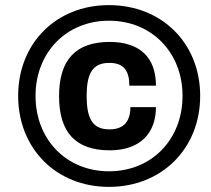

<svg xmlns="http://www.w3.org/2000/svg" viewBox="-20 -719 824 751"><path d="M406 12C613 12 763 -138 763 -344C763 -550 613 -699 406 -699C200 -699 51 -550 51 -344C51 -138 200 12 406 12ZM406 -49C240 -49 119 -173 119 -344C119 -514 240 -638 406 -638C573 -638 694 -514 694 -344C694 -173 573 -49 406 -49ZM409 -131C529 -131 590 -199 590 -300H490C490 -245 465 -213 408 -213C344 -213 319 -252 319 -343V-344C319 -434 343 -473 408 -473C464 -473 486 -442 486 -384H590C590 -496 525 -555 409 -555C276 -555 211 -485 211 -343C211 -201 276 -131 409 -131Z"/></svg>

Font: Archivo ExtraBold
Style: Italic
Weight: 800
Italic angle: -10°
Designer: Hector Gatti
Foundry: Omnibus-Type
Version: Version 2.001